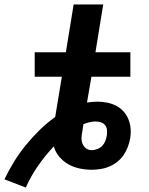

<svg xmlns="http://www.w3.org/2000/svg" viewBox="-50 -755 670 863"><path d="M66 88 -30 51Q-11 11 13 -28Q37 -67 66 -102.5Q95 -138 127.5 -170Q160 -202 198 -229L228 -410H106V-520H246L281 -735H414L379 -520H536V-410H361L341 -294Q353 -296 365 -297Q377 -298 389 -298Q411 -298 432.5 -293.5Q454 -289 472.5 -279.5Q491 -270 505 -254.5Q519 -239 527 -219.5Q535 -200 537 -178Q539 -156 535 -133Q532 -114 524.5 -94.5Q517 -75 505.5 -58Q494 -41 477 -27.5Q460 -14 440.5 -6Q421 2 401 5Q381 8 362 8Q334 8 306.5 2Q279 -4 256.5 -17Q234 -30 216.5 -50.5Q199 -71 192 -97Q153 -56 120.5 -9Q88 38 66 88ZM362 -80Q374 -80 387 -85Q400 -90 409 -99Q418 -108 423 -120.5Q428 -133 430 -145Q432 -157 431 -169.5Q430 -182 423 -191.5Q416 -201 404.5 -205Q393 -209 380 -209Q366 -209 352 -205.5Q338 -202 325 -197L322 -177Q319 -161 317 -145Q315 -129 319 -114.5Q323 -100 334.5 -90Q346 -80 362 -80Z"/></svg>

Font: Iosevka Etoile Extrabold
Style: Italic
Weight: 800
Italic angle: -9°
Designer: Belleve Invis
Foundry: Belleve Invis
Version: Version 22.1.2; ttfautohint (v1.8.4)